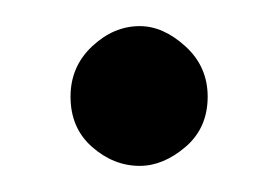

<svg xmlns="http://www.w3.org/2000/svg" viewBox="-20 -127 209 147"><path d="M34 -53Q34 -76 50.5 -91.5Q67 -107 87 -107Q105 -107 122 -91.5Q139 -76 139 -53Q139 -29 122 -14.5Q105 0 87 0Q67 0 50.5 -14.5Q34 -29 34 -53Z"/></svg>

Font: Synthetic
Style: Regular
Weight: 400
Designer: Santiago Orozco
Foundry: Typemade
Version: Version 2.000; ttfautohint (v1.8.4.7-5d5b)